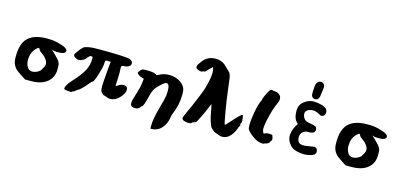

<svg xmlns="http://www.w3.org/2000/svg" viewBox="-71 -1167 3737 1781"><g transform="rotate(15 1798.0 -276.0)"><path d="M39 -165V-187Q39 -311 97 -366Q155 -421 276 -421Q306 -421 340 -418Q376 -414 427.5 -396Q479 -378 479 -355Q479 -346 467 -335Q454 -324 403 -324Q362 -324 346 -334L344 -335Q343 -335 350.5 -328.5Q358 -322 369.5 -311Q381 -300 393 -288Q405 -276 416.5 -263Q428 -250 432 -242Q441 -226 442.5 -215.5Q444 -205 444 -171Q444 -91 388.5 -46Q333 -1 237 -1H178L149 -19Q90 -56 72 -77Q41 -113 39 -165ZM156 -183Q156 -148 172.5 -118.5Q189 -89 222 -89Q248 -89 274.5 -104Q301 -119 306 -136Q307 -138 317 -154.5Q327 -171 327 -188Q327 -209 311.5 -230.5Q296 -252 285 -260.5Q274 -269 250 -287Q243 -292 238.5 -300Q234 -308 231.5 -312.5Q229 -317 225 -317Q218 -317 198 -297Q156 -253 156 -183Z M550 -16Q550 -29 561 -48Q572 -67 584 -81.5Q596 -96 616 -118Q636 -140 642 -147Q686 -200 708 -246Q730 -292 730 -350Q730 -363 728 -365.5Q726 -368 714 -368Q700 -368 700 -364Q700 -362 690 -354Q680 -346 678 -341Q670 -327 650 -316Q630 -305 610 -305Q594 -305 576 -317Q558 -329 558 -340Q558 -350 574 -369Q608 -419 628 -430.5Q648 -442 710 -448Q718 -449 774 -449Q1044 -449 1070 -434Q1096 -420 1096 -403Q1096 -383 1079 -371Q1062 -359 1036 -359H1032Q1016 -359 1011 -353.5Q1006 -348 1006 -333Q1006 -329 1007 -312.5Q1008 -296 1008 -284V-277Q1008 -261 1006 -219.5Q1004 -178 1004 -168L1006 -159Q1006 -159 1022 -169Q1048 -188 1076 -188Q1114 -188 1114 -152Q1114 -117 1074 -74Q1034 -31 984 -31Q982 -31 979 -31.5Q976 -32 974 -32Q962 -34 947 -40.5Q932 -47 926 -47Q918 -47 906 -58Q894 -69 888 -82Q884 -97 884 -126Q884 -161 891 -236.5Q898 -312 898 -322L902 -365L878 -366H874Q864 -366 859 -365Q854 -364 852 -359.5Q850 -355 850 -351.5Q850 -348 849 -338.5Q848 -329 848 -322Q844 -287 821 -214.5Q798 -142 784 -142Q780 -142 760 -117Q704 -48 672 -33Q666 -30 655 -19.5Q644 -9 638 -9Q632 -9 625 -3Q618 3 610 1Q606 -1 589 -1.5Q572 -2 561 -5Q550 -8 550 -16Z M1171 -332Q1171 -337 1182.5 -351.5Q1194 -366 1201 -370Q1211 -376 1241 -376Q1305 -376 1327 -366L1347 -355L1374 -369Q1413 -388 1460 -388Q1522 -388 1569.5 -356Q1617 -324 1622 -273Q1623 -264 1623 -244Q1623 -143 1584 -55Q1575 -34 1571 -7Q1563 52 1526.5 93.5Q1490 135 1439 138L1419 139L1418 114Q1418 76 1426 32.5Q1434 -11 1451.5 -74.5Q1469 -138 1473 -153Q1484 -199 1484 -241Q1484 -308 1455 -308Q1441 -308 1422 -292Q1377 -253 1359.5 -227.5Q1342 -202 1331 -158Q1303 -42 1289 -42Q1283 -42 1274 -26Q1263 -8 1230 -8Q1199 -8 1191 -22Q1185 -34 1185 -49Q1185 -67 1196 -100.5Q1207 -134 1208 -138Q1221 -184 1221 -185Q1225 -191 1232 -233.5Q1239 -276 1239 -289Q1239 -296 1220 -298Q1206 -300 1188.5 -312.5Q1171 -325 1171 -332Z M1681 -35Q1681 -46 1711 -110Q1735 -158 1762 -225.5Q1789 -293 1793 -301Q1807 -331 1824 -399Q1841 -467 1841 -512Q1841 -537 1837 -548L1831 -563L1807 -540Q1801 -535 1792 -525Q1783 -515 1777 -509Q1771 -503 1765 -503Q1757 -503 1749 -499Q1741 -495 1735 -495Q1729 -495 1717 -498Q1683 -507 1683 -527Q1683 -533 1686 -541Q1689 -549 1693 -554.5Q1697 -560 1705 -570.5Q1713 -581 1715 -585Q1759 -645 1837 -645Q1901 -645 1943 -600Q1951 -592 1967 -577Q1983 -562 1989 -555Q1995 -548 2001 -530Q2007 -512 2009 -487Q2013 -451 2016 -432Q2019 -413 2025 -364Q2029 -318 2050 -196Q2071 -74 2076 -74Q2081 -74 2139 -139.5Q2197 -205 2211 -205Q2217 -205 2217 -195Q2217 -192 2220 -175.5Q2223 -159 2223 -149Q2223 -133 2215 -123Q2211 -118 2215 -111.5Q2219 -105 2213 -98Q2207 -92 2205 -85Q2189 -34 2157 2.5Q2125 39 2081 39Q2057 39 2031 26Q2011 18 2007 18Q2003 18 1981 -1Q1959 -20 1959 -25Q1959 -26 1951 -46Q1939 -72 1929 -117.5Q1919 -163 1914 -194.5Q1909 -226 1907 -226Q1905 -226 1893 -198Q1869 -138 1842 -83.5Q1815 -29 1809 -28Q1773 -19 1773 -11Q1773 -4 1745 -4Q1721 -4 1701 -11.5Q1681 -19 1681 -35Z M2297 -131Q2297 -183 2310.5 -257Q2324 -331 2342 -371Q2350 -385 2350 -393Q2350 -403 2373 -451Q2396 -499 2411 -499H2414Q2421 -497 2441 -495Q2473 -493 2490.5 -477Q2508 -461 2508 -436Q2508 -416 2498 -396Q2474 -348 2452 -262.5Q2430 -177 2430 -131Q2430 -119 2436 -104Q2442 -89 2448 -89Q2450 -89 2452 -91Q2462 -101 2496 -101Q2525 -101 2528 -93Q2537 -66 2537 -59Q2537 -47 2529 -40Q2521 -32 2521 -27Q2521 -22 2507.5 -13.5Q2494 -5 2485 -5Q2475 -5 2475 -1Q2475 3 2460 3Q2440 3 2420 -3Q2386 -13 2344.5 -46.5Q2303 -80 2299 -101Q2297 -117 2297 -131Z M2848 0Q2813 -2 2778.5 -11Q2744 -20 2722.5 -43.5Q2701 -67 2691.5 -91.5Q2682 -116 2684.5 -146.5Q2687 -177 2699 -204Q2711 -231 2728 -257Q2699 -282 2690.5 -316.5Q2682 -351 2685.5 -390Q2689 -429 2716.5 -454Q2744 -479 2773.5 -489Q2803 -499 2835 -496Q2867 -493 2894 -486Q2921 -479 2942 -462Q2958 -444 2954 -417L2944 -397Q2930 -385 2909 -388Q2891 -401 2865.5 -410Q2840 -419 2813 -414Q2786 -409 2771 -392.5Q2756 -376 2763.5 -348.5Q2771 -321 2788 -308.5Q2805 -296 2836 -292Q2867 -288 2895 -276Q2907 -262 2905 -241L2895 -222Q2871 -208 2839.5 -210Q2808 -212 2786 -189.5Q2764 -167 2768.5 -130.5Q2773 -94 2795.5 -84.5Q2818 -75 2859.5 -81Q2901 -87 2934 -93L2954 -83Q2966 -67 2964 -45L2954 -25Q2931 -11 2904.5 -5.5Q2878 0 2848 0ZM2846 -527Q2831 -519 2816 -521Q2798 -525 2787 -544Q2782 -576 2789 -640Q2792 -673 2819 -688L2841 -691Q2860 -686 2870 -668L2874 -646L2862 -554Q2857 -538 2846 -527Z M3117 -165V-187Q3117 -311 3175 -366Q3233 -421 3354 -421Q3384 -421 3418 -418Q3454 -414 3505.5 -396Q3557 -378 3557 -355Q3557 -346 3545 -335Q3532 -324 3481 -324Q3440 -324 3424 -334L3422 -335Q3421 -335 3428.5 -328.5Q3436 -322 3447.5 -311Q3459 -300 3471 -288Q3483 -276 3494.5 -263Q3506 -250 3510 -242Q3519 -226 3520.5 -215.5Q3522 -205 3522 -171Q3522 -91 3466.5 -46Q3411 -1 3315 -1H3256L3227 -19Q3168 -56 3150 -77Q3119 -113 3117 -165ZM3234 -183Q3234 -148 3250.5 -118.5Q3267 -89 3300 -89Q3326 -89 3352.5 -104Q3379 -119 3384 -136Q3385 -138 3395 -154.5Q3405 -171 3405 -188Q3405 -209 3389.5 -230.5Q3374 -252 3363 -260.5Q3352 -269 3328 -287Q3321 -292 3316.5 -300Q3312 -308 3309.5 -312.5Q3307 -317 3303 -317Q3296 -317 3276 -297Q3234 -253 3234 -183Z"/></g></svg>

Font: NaniFont Regular
Style: Regular
Weight: 400
Designer: Nanigashitei
Version: Version 1.036